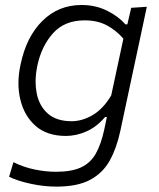

<svg xmlns="http://www.w3.org/2000/svg" viewBox="-20 -526 623 750"><path d="M200 203Q152.5 203 101.5 192.2Q50.5 181.5 15.5 164.5L32.5 107.5Q71.5 127 114.8 136Q158 145 198.5 145Q259.5 145 296.2 128Q333 111 353.8 74.8Q374.5 38.5 387 -19L397.5 -69H390.5Q358 -30.5 318 -12.8Q278 5 237.5 5Q163.5 5 119 -34.2Q74.5 -73.5 59.5 -137Q52 -167.5 52 -201Q52 -236.5 60.5 -274.5Q82.5 -381.5 145.2 -444Q208 -506.5 298.5 -506.5Q353.5 -506.5 398.2 -484.2Q443 -462 469.5 -431H477.5L492.5 -495.5L553.5 -499.5Q541 -441 529.5 -386.5Q518 -331.5 504.5 -270L450 -14.5Q435.5 53 408.5 101.5Q381.5 150 332 176.5Q282.5 203 200 203ZM259.5 -52.5Q301.5 -52.5 342.5 -76.8Q383.5 -101 414.5 -153.5L462 -375Q434 -407.5 397.2 -427Q360.5 -446.5 311 -446.5Q232 -446.5 187 -396Q142 -345.5 126 -270Q119 -236.5 119 -206.5Q119 -183 123.5 -161Q133.5 -111.5 167.2 -82Q201 -52.5 259.5 -52.5Z"/></svg>

Font: Heraclito Light
Style: Italic
Weight: 300
Italic angle: -12°
Designer: Kostas Bartsokas (font) & Cristiano Sobral (main changes)
Foundry: Kostas Bartsokas (font) & Cristiano Sobral (main changes)
Version: Version 1.00;July 8, 2020;FontCreator 13.0.0.2655 64-bit